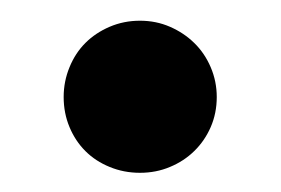

<svg xmlns="http://www.w3.org/2000/svg" viewBox="-20 -164 278 190"><path d="M43 -68Q43 -83.5 48.8 -97.5Q54.5 -111.5 64.5 -121.5Q74.5 -131.5 88.5 -137.5Q102.5 -143.5 118.5 -143.5Q134.5 -143.5 148.2 -137.5Q162 -131.5 172.2 -121.5Q182.5 -111.5 188.5 -97.5Q194.5 -83.5 194.5 -68Q194.5 -52 188.5 -38.2Q182.5 -24.5 172.2 -14.5Q162 -4.5 148.2 1.2Q134.5 7 118.5 7Q102.5 7 88.5 1.2Q74.5 -4.5 64.5 -14.5Q54.5 -24.5 48.8 -38.2Q43 -52 43 -68Z"/></svg>

Font: Lato 2
Style: Bold
Weight: 700
Designer: Lukasz Dziedzic with Adam Twardoch and Botio Nikoltchev
Foundry: tyPoland Lukasz Dziedzic
Version: Version 2.015; 2015-08-06; http://www.latofonts.com/